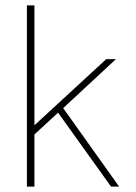

<svg xmlns="http://www.w3.org/2000/svg" viewBox="-20 -694 504 714"><path d="M80 0V-674H108V-228L375 -474H411L215 -292L423 0H393L196 -275L108 -194V0Z"/></svg>

Font: Kanit Thin
Style: Regular
Weight: 250
Designer: Katatrad Team
Foundry: CadsonDemak
Version: Version 2.000; ttfautohint (v1.8.3)